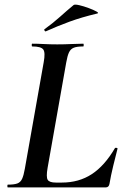

<svg xmlns="http://www.w3.org/2000/svg" viewBox="-20 -815 545 835"><path d="M14 0Q12 0 12 -6Q12 -12 14 -12Q41 -12 55 -17Q69 -22 76 -37Q83 -52 88 -81L170 -544Q178 -587 168 -600Q158 -613 120 -613Q118 -613 118 -619Q118 -625 120 -625Q143 -625 170.5 -623.5Q198 -622 229 -622Q261 -622 290.5 -623.5Q320 -625 342 -625Q344 -625 344 -619Q344 -613 342 -613Q315 -613 301 -607.5Q287 -602 280 -587Q273 -572 268 -543L187 -85Q180 -45 187.5 -33Q195 -21 223 -21H249Q323 -21 379 -57.5Q435 -94 480 -171Q482 -173 487 -172Q492 -171 491 -168Q483 -137 472.5 -94Q462 -51 456 -15Q453 0 440 0ZM180 -679Q176 -677 173.5 -682.5Q171 -688 175 -689Q211 -715 241 -742Q271 -769 300 -793Q305 -797 324.5 -792.5Q344 -788 365.5 -780Q387 -772 399.5 -765Q412 -758 402 -756Q335 -740 283 -721Q231 -702 180 -679Z"/></svg>

Font: Cormorant
Style: Bold Italic
Weight: 700
Italic angle: -10°
Designer: Christian Thalmann (Catharsis Fonts)
Foundry: Catharsis Fonts
Version: Version 4.000